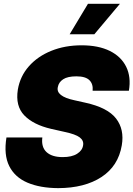

<svg xmlns="http://www.w3.org/2000/svg" viewBox="-20 -974 697 1003"><path d="M284.2 8.8Q189.5 8.3 123.5 -19.8Q57.6 -47.9 28.3 -106.4Q-1 -165 13.7 -255.9H201.2Q194.8 -205.6 223.1 -179.4Q251.5 -153.3 307.6 -153.3Q355.5 -153.3 382.8 -170.7Q410.2 -188 414.1 -214.8Q418.5 -239.3 396.7 -256.1Q375 -272.9 316.4 -285.2L247.1 -300.8Q154.3 -322.3 106.9 -371.3Q59.6 -420.4 73.2 -505.9Q85 -575.7 130.9 -627.7Q176.8 -679.7 248 -708.5Q319.3 -737.3 406.2 -737.3Q494.1 -737.3 553.5 -708Q612.8 -678.7 639.2 -625.2Q665.5 -571.8 653.3 -500H463.9Q467.3 -535.2 447 -555.2Q426.8 -575.2 378.9 -575.2Q333 -575.2 309.8 -559.8Q286.6 -544.4 282.2 -519.5Q270.5 -471.2 369.1 -450.2L425.8 -437.5Q542 -412.1 586.2 -355Q630.4 -297.9 616.2 -214.8Q598.1 -106.9 510.3 -49.3Q422.4 8.3 284.2 8.8ZM343.8 -794.9 439.5 -954.1H606.4L472.7 -794.9Z"/></svg>

Font: Inter Tight Black
Style: Italic
Weight: 900
Italic angle: -9.39999°
Designer: Rasmus Andersson
Foundry: rsms
Version: Version 3.004; ttfautohint (v1.8.4.7-5d5b)